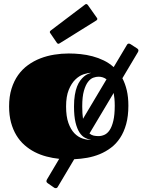

<svg xmlns="http://www.w3.org/2000/svg" viewBox="-20 -787 719 969"><path d="M597.7 -392.1Q611.8 -365.2 619.9 -331.1Q627.9 -296.9 627.9 -253.9Q627.9 -200.7 616.7 -160.4Q605.5 -120.1 585.9 -90.6Q566.4 -61 540 -41.3Q513.7 -21.5 483.4 -9Q453.1 3.4 420.2 9.3Q387.2 15.1 354.5 16.6L271.5 156.2Q268.1 162.6 261.2 162.6Q256.3 162.6 253.4 160.2L220.2 137.2Q217.8 135.3 216.1 133.1Q214.4 130.9 214.4 127Q214.4 123.5 217.3 118.2L278.8 14.6Q246.1 11.2 214.6 2.9Q183.1 -5.4 155 -19.8Q127 -34.2 103.3 -55.2Q79.6 -76.2 62.5 -104.5Q45.4 -132.8 35.6 -168.9Q25.9 -205.1 25.9 -250Q25.9 -299.8 38.1 -339.1Q50.3 -378.4 71.5 -408.2Q92.8 -438 121.6 -458.7Q150.4 -479.5 183.8 -492.4Q217.3 -505.4 253.9 -511.2Q290.5 -517.1 327.1 -517.1Q356.4 -517.1 387 -513.9Q417.5 -510.7 447 -502.9Q476.6 -495.1 503.7 -481.9Q530.8 -468.8 553.7 -448.2L620.6 -560.5Q624 -566.9 630.4 -566.9Q634.3 -566.9 638.2 -564.5L672.9 -542Q678.7 -538.1 678.7 -532.7Q678.7 -528.3 675.8 -523.4ZM477.1 -100.1Q492.2 -100.1 507.1 -106.7Q522 -113.3 533.4 -130.4Q544.9 -147.5 552 -177.5Q559.1 -207.5 559.1 -253.9Q559.1 -272.9 557.6 -288.8Q556.2 -304.7 553.7 -317.9L431.6 -113.3Q441.4 -105 452.9 -102.5Q464.4 -100.1 477.1 -100.1ZM395 -250Q395 -231.4 396 -215.8Q397 -200.2 398.9 -187.5L517.6 -386.7Q507.8 -394 497.6 -397Q487.3 -399.9 477.1 -399.9Q465.3 -399.9 451.2 -395Q437 -390.1 424.6 -374.3Q412.1 -358.4 403.6 -328.9Q395 -299.3 395 -250ZM440.4 -80.6Q424.3 -83.5 408.7 -91.8Q393.1 -100.1 380.9 -118.9Q368.7 -137.7 361.1 -169.2Q353.5 -200.7 353.5 -250Q353.5 -282.7 357.7 -307.6Q361.8 -332.5 368.9 -350.6Q376 -368.7 385.3 -380.9Q394.5 -393.1 404.1 -401.1Q413.6 -409.2 423.1 -413.3Q432.6 -417.5 440.4 -419.4Q423.3 -419.4 401.4 -411.9Q379.4 -404.3 359.9 -385.3Q340.3 -366.2 326.9 -333.3Q313.5 -300.3 313.5 -250Q313.5 -199.2 325.2 -166.5Q336.9 -133.8 355.2 -114.7Q373.5 -95.7 396.2 -88.1Q418.9 -80.6 440.4 -80.6ZM281.7 -568.8Q279.8 -567.9 278.3 -566.9Q276.9 -565.9 275.4 -565.9Q270 -565.9 267.1 -570.8L234.4 -618.7Q231.4 -622.1 231.4 -625.5Q231.4 -628.9 235.8 -632.8L408.7 -763.7Q412.1 -766.6 415.5 -766.6Q418.9 -766.6 422.9 -762.2L467.8 -698.7Q471.2 -694.8 471.2 -691.4Q471.2 -687 466.8 -684.1Z"/></svg>

Font: Fascinate Inline
Style: Regular
Weight: 900
Designer: Astigmatic (AOETI)
Foundry: Astigmatic (AOETI)
Version: Version 1.000